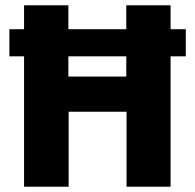

<svg xmlns="http://www.w3.org/2000/svg" viewBox="-20 -706 736 726"><path d="M71 0V-686H238.5V-416.5H457.5V-686H625V0H458.5V-283.5H239.5V0ZM15.5 -493V-595.5H682.5V-493Z"/></svg>

Font: Chivo Medium
Style: Regular
Weight: 500
Designer: Hector Gatti
Foundry: Omnibus-Type
Version: Version 2.002